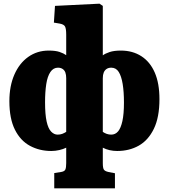

<svg xmlns="http://www.w3.org/2000/svg" viewBox="-20 -807 918 1044"><path d="M275 217V134L313 128Q331 125 335.5 114.5Q340 104 340 80V-4Q324 4 302.5 9Q281 14 259 14Q195 14 143 -14Q91 -42 61 -102Q31 -162 31 -257Q31 -339 58 -401Q85 -463 133.5 -497.5Q182 -532 245 -532Q282 -532 304 -524.5Q326 -517 340 -507V-618Q340 -651 333.5 -663Q327 -675 303 -679L273 -684L279 -775L521 -787L539 -775V-506Q552 -516 576 -524Q600 -532 637 -532Q701 -532 748.5 -501.5Q796 -471 821.5 -412.5Q847 -354 847 -268Q847 -169 816.5 -106.5Q786 -44 734.5 -15Q683 14 617 14Q596 14 576 9.5Q556 5 539 -4V80Q539 107 545 115.5Q551 124 569 128L605 135V217ZM293 -75Q307 -75 318 -79Q329 -83 340 -90V-382Q340 -400 335.5 -412.5Q331 -425 320.5 -432Q310 -439 295 -439Q270 -439 254 -415.5Q238 -392 231.5 -349.5Q225 -307 225 -251Q225 -185 233.5 -146.5Q242 -108 258 -91.5Q274 -75 293 -75ZM585 -75Q607 -75 622 -92.5Q637 -110 645.5 -148.5Q654 -187 654 -249Q654 -308 647 -350.5Q640 -393 625.5 -416Q611 -439 585 -439Q570 -439 559.5 -432Q549 -425 544 -412.5Q539 -400 539 -382V-90Q549 -83 560.5 -79Q572 -75 585 -75Z"/></svg>

Font: Literata ExtraBold
Style: Regular
Weight: 800
Designer: Latin by Veronika Burian and Jose Scaglione. Greek by Irene Vlachou. Cyrillic by Vera Evstafieva.
Foundry: TypeTogether
Version: Version 3.103;gftools[0.9.29]